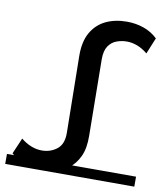

<svg xmlns="http://www.w3.org/2000/svg" viewBox="-136 -776 745 854"><g transform="rotate(10 236.5 -349.5)"><path d="M108 8Q70 8 33 -4.5Q-4 -17 -31 -43L0 -115Q22 -97 46 -87.5Q70 -78 94 -78Q134 -78 163 -101Q192 -124 191 -176L186 -520Q185 -585 208.5 -626.5Q232 -668 273.5 -688Q315 -708 369 -708Q409 -708 445 -695.5Q481 -683 508 -657L478 -584Q455 -603 431 -612Q407 -621 384 -621Q361 -621 338.5 -613Q316 -605 301.5 -584Q287 -563 287 -524L291 -180Q292 -122 274.5 -85Q257 -48 229 -27.5Q201 -7 169 0.5Q137 8 108 8ZM-55 9V-36H528V9Z"/></g></svg>

Font: Montserrat Underline Thin Medium
Style: Regular
Weight: 500
Version: Version 9.000